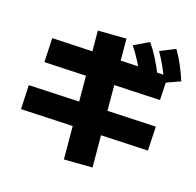

<svg xmlns="http://www.w3.org/2000/svg" viewBox="-160 -1023 1319 1295"><g transform="rotate(20 500.0 -375.0)"><path d="M431 105 349 -790 549 -805 631 90ZM43 -115 37 -285 938 -315 943 -145ZM83 -467 77 -637 898 -663 903 -493ZM721 -594Q694 -646 666.5 -689.5Q639 -733 604 -778L707 -838Q742 -796 770.5 -750.5Q799 -705 826 -652ZM889 -612Q866 -665 841 -710Q816 -755 784 -802L889 -855Q921 -810 946 -763.5Q971 -717 995 -661Z"/></g></svg>

Font: M PLUS 1 Black
Style: Regular
Weight: 900
Designer: Coji Morishita
Foundry: UNDERFOREST DESIGN
Version: Version 1.001